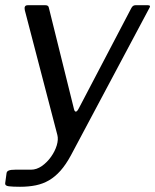

<svg xmlns="http://www.w3.org/2000/svg" viewBox="-34 -550 594 735"><path d="M42.7 165Q14.7 165 -0.4 163.1Q-15.4 161.2 -14.2 151.6L-8.9 112.7Q-7.9 105.9 -0.5 102.8Q6.8 99.6 24.2 99.6H84.4Q106.4 99.6 126.5 85.4Q146.5 71.3 161.5 50.1Q176.5 29 183.3 6.4Q190 -16.3 185.6 -33.2L60.9 -511.2Q57 -530 72.1 -530H139.9Q151.4 -530 152.9 -520.8L249.1 -132.9Q251.4 -122.8 256.3 -122.7Q261.2 -122.6 267.5 -134.9L467.8 -517.3Q471.1 -524.1 475 -527Q478.9 -530 484.3 -530H532.5Q545.1 -530 536.9 -517.6L237.2 45.2Q218.1 80.4 197.5 103.6Q176.9 126.7 153.6 140.3Q130.3 153.8 103.1 159.4Q75.8 165 42.7 165Z"/></svg>

Font: Libre Franklin Thin
Style: Italic
Weight: 100
Italic angle: -8°
Designer: Pablo Impallari, Rodrigo Fuenzalida, Nhung Nguyen
Foundry: Impallari Type
Version: Version 3.000